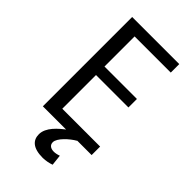

<svg xmlns="http://www.w3.org/2000/svg" viewBox="-269 -772 1055 1055"><g transform="rotate(45 258.5 -244.5)"><path d="M292 203C214 203 185 171 185 126C185 73 237 28 282 -5H359V3C322 24 270 71 270 103C270 126 288 136 311 136C322 136 337 133 350 128L357 191C341 197 314 203 292 203ZM471 2H92V-692H458V-626H177V-392H429V-326H177V-64H471Z"/></g></svg>

Font: Repo Regular
Style: Regular
Weight: 400
Designer: Stefan Peev
Foundry: Context Ltd
Version: Version 1.502